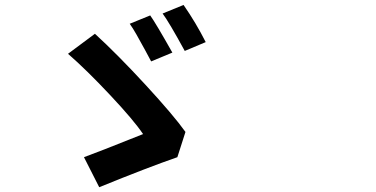

<svg xmlns="http://www.w3.org/2000/svg" viewBox="-20 -782 1540 787"><path d="M595.7 -718.8Q618.2 -687.5 686.5 -566.4L599.6 -530.3Q594.7 -540 574.7 -576.7Q554.7 -613.3 539.6 -640.1Q524.4 -667 511.7 -684.6ZM732.4 -761.7Q783.2 -688.5 823.2 -609.4L737.3 -573.2Q672.9 -691.4 646.5 -726.6ZM707 -137.7Q585.9 -95.7 386.7 -14.6L324.2 -137.7Q376 -156.2 566.4 -232.4Q529.3 -288.1 431.6 -392.1Q334 -496.1 258.8 -561.5L369.1 -643.6Q460.9 -559.6 576.2 -434.6Q691.4 -309.6 740.2 -241.2Z"/></svg>

Font: Bpmf Zihi Sans Bold
Style: Bold
Weight: 700
Foundry: But Ko
Version: Version 1.320